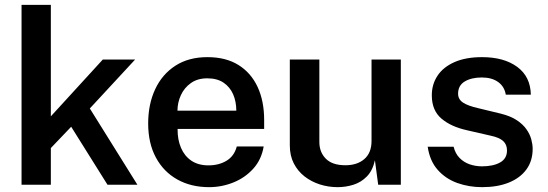

<svg xmlns="http://www.w3.org/2000/svg" viewBox="-20 -763 2262 793"><path d="M69 0V-743H190V-282.5L404.5 -517H538L351 -315L547.5 0H424L274 -239.5L190 -151.5V0Z M843.5 10Q769 10 712.2 -21.8Q655.5 -53.5 623.8 -112.5Q592 -171.5 592 -253Q592 -332.5 620.8 -394.2Q649.5 -456 704.2 -491.5Q759 -527 836.5 -527Q913 -527 965 -494.5Q1017 -462 1044 -403.8Q1071 -345.5 1071 -267.5V-230.5H713.5Q713 -186.5 727.5 -152.5Q742 -118.5 770.5 -99.2Q799 -80 841 -80Q884 -80 915.8 -99.2Q947.5 -118.5 958 -158H1069Q1060 -104 1026.2 -66.5Q992.5 -29 944.2 -9.5Q896 10 843.5 10ZM713 -306H956Q956 -343.5 942.8 -373.8Q929.5 -404 903 -421.8Q876.5 -439.5 836 -439.5Q796 -439.5 768.5 -420Q741 -400.5 727 -369.8Q713 -339 713 -306Z M1374.5 10Q1336.5 10 1301.2 -1.2Q1266 -12.5 1238 -34.2Q1210 -56 1193.5 -88Q1177 -120 1177 -162.5V-517H1299V-176.5Q1299 -134.5 1325.8 -107.5Q1352.5 -80.5 1406.5 -80.5Q1455.5 -80.5 1485 -106.2Q1514.5 -132 1514.5 -180.5V-517H1635.5V0H1542L1528.5 -101Q1519 -58.5 1495.2 -34.2Q1471.5 -10 1439.8 0Q1408 10 1374.5 10Z M1971 10Q1917 10 1868.8 -7.2Q1820.5 -24.5 1787.8 -61.5Q1755 -98.5 1746.5 -157H1853.5Q1860.5 -128.5 1878.2 -110.5Q1896 -92.5 1920.2 -84.2Q1944.5 -76 1970.5 -76Q2017 -76 2045.5 -92Q2074 -108 2074 -141.5Q2074 -166 2058.2 -180.5Q2042.5 -195 2007 -202.5L1909 -225Q1843 -239.5 1803.5 -273Q1764 -306.5 1763.5 -367.5Q1763 -413.5 1786.5 -449.5Q1810 -485.5 1856.5 -506.2Q1903 -527 1971 -527Q2061.5 -527 2116.2 -486.8Q2171 -446.5 2172.5 -372H2069Q2063.5 -405.5 2037.5 -424.2Q2011.5 -443 1970 -443Q1927 -443 1899.5 -426.5Q1872 -410 1872 -376Q1872 -352.5 1892.8 -339Q1913.5 -325.5 1956 -316L2049 -293.5Q2089 -283.5 2114.5 -266.5Q2140 -249.5 2154.2 -229.2Q2168.5 -209 2174.2 -187.8Q2180 -166.5 2180 -148.5Q2180 -98.5 2154.2 -63.2Q2128.5 -28 2081.8 -9Q2035 10 1971 10Z"/></svg>

Font: Public Sans Thin SemiBold
Style: Regular
Weight: 600
Version: Version 2.001